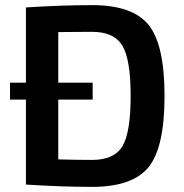

<svg xmlns="http://www.w3.org/2000/svg" viewBox="-20 -719 715 748"><path d="M81 -397V-690Q218 -699 339 -699Q496 -699 558.5 -622.5Q621 -546 621 -345Q621 -144 558.5 -67.5Q496 9 339 9Q218 9 81 0V-331H19V-397ZM207 -331V-98Q283 -96 339 -96Q425 -96 457 -149.5Q489 -203 489 -345Q489 -488 456.5 -541.5Q424 -595 339 -595Q313 -595 269 -594.5Q225 -594 207 -594V-397H341V-331Z"/></svg>

Font: Exo 2.0 Semi Bold
Style: Regular
Weight: 600
Designer: Natanael Gama
Version: Version 1.001;PS 001.001;hotconv 1.0.70;makeotf.lib2.5.58329